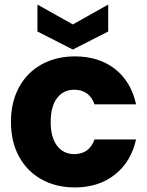

<svg xmlns="http://www.w3.org/2000/svg" viewBox="-20 -813 645 841"><path d="M28 -279Q28 -366 63.5 -431Q99 -496 162.5 -531Q226 -566 308 -566Q413 -566 483.5 -511Q554 -456 576 -356H394Q371 -420 305 -420Q258 -420 230 -383.5Q202 -347 202 -279Q202 -211 230 -174.5Q258 -138 305 -138Q371 -138 394 -202H576Q554 -104 483 -48Q412 8 308 8Q226 8 162.5 -27Q99 -62 63.5 -127Q28 -192 28 -279ZM454 -675 299 -596 144 -675V-793L299 -706L454 -793Z"/></svg>

Font: Fz Poppins
Style: Bold
Weight: 700
Designer: Ninad Kale (Devanagari), Jonny Pinhorn (Latin)
Foundry: Indian Type Foundry
Version: Vit hóa bi Vntype.Com & FontZin.Com